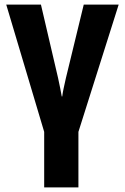

<svg xmlns="http://www.w3.org/2000/svg" viewBox="-20 -570 540 830"><path d="M171 240H319V0L493 -550H342L265 -233Q260 -210 255.5 -190Q251 -170 249 -153H247Q244 -170 240 -190Q236 -210 231 -233L157 -550H7L171 0Z"/></svg>

Font: Noto Sans Mono Condensed Extra
Style: Regular
Weight: 800
Width: 3
Designer: Monotype Design Team
Foundry: Monotype Imaging Inc.
Version: Version 1.900